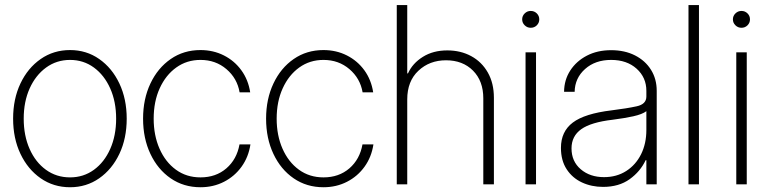

<svg xmlns="http://www.w3.org/2000/svg" viewBox="-20 -748 3114 779"><path d="M264.2 11.7Q197.3 11.7 145 -24.7Q92.8 -61 63 -123.8Q33.2 -186.5 33.2 -266.6Q33.2 -346.7 63 -409.4Q92.8 -472.2 145 -508.5Q197.3 -544.9 264.2 -544.9Q330.6 -544.9 382.6 -508.5Q434.6 -472.2 464.4 -409.2Q494.1 -346.2 494.1 -266.6Q494.1 -186.5 464.4 -123.8Q434.6 -61 382.6 -24.7Q330.6 11.7 264.2 11.7ZM264.2 -28.3Q318.8 -28.3 361.1 -59.1Q403.3 -89.8 427.2 -143.8Q451.2 -197.8 451.2 -266.6Q451.2 -335.4 427.2 -389.2Q403.3 -442.9 361.1 -473.9Q318.8 -504.9 264.2 -504.9Q209.5 -504.9 167 -473.9Q124.5 -442.9 100.3 -389.2Q76.2 -335.4 76.2 -266.6Q76.2 -197.8 100.1 -143.8Q124 -89.8 166.5 -59.1Q209 -28.3 264.2 -28.3Z M793.5 11.7Q725.1 11.7 672.6 -24.4Q620.1 -60.5 590.3 -123.5Q560.5 -186.5 560.5 -266.6Q560.5 -346.2 590.3 -409.2Q620.1 -472.2 672.6 -508.5Q725.1 -544.9 793.5 -544.9Q845.2 -544.9 888.2 -523.2Q931.2 -501.5 959.2 -462.9Q987.3 -424.3 995.1 -373.5H952.1Q942.4 -430.2 898.7 -467.5Q855 -504.9 793.5 -504.9Q737.8 -504.9 695.1 -474.1Q652.3 -443.4 627.9 -389.6Q603.5 -335.9 603.5 -266.6Q603.5 -198.7 627.2 -144.8Q650.9 -90.8 693.6 -59.6Q736.3 -28.3 793.5 -28.3Q856 -28.3 898.4 -64.9Q940.9 -101.6 951.7 -162.1H996.1Q988.3 -110.8 960.2 -71.8Q932.1 -32.7 888.9 -10.5Q845.7 11.7 793.5 11.7Z M1292.5 11.7Q1224.1 11.7 1171.6 -24.4Q1119.1 -60.5 1089.4 -123.5Q1059.6 -186.5 1059.6 -266.6Q1059.6 -346.2 1089.4 -409.2Q1119.1 -472.2 1171.6 -508.5Q1224.1 -544.9 1292.5 -544.9Q1344.2 -544.9 1387.2 -523.2Q1430.2 -501.5 1458.3 -462.9Q1486.3 -424.3 1494.1 -373.5H1451.2Q1441.4 -430.2 1397.7 -467.5Q1354 -504.9 1292.5 -504.9Q1236.8 -504.9 1194.1 -474.1Q1151.4 -443.4 1127 -389.6Q1102.5 -335.9 1102.5 -266.6Q1102.5 -198.7 1126.2 -144.8Q1149.9 -90.8 1192.6 -59.6Q1235.4 -28.3 1292.5 -28.3Q1355 -28.3 1397.5 -64.9Q1439.9 -101.6 1450.7 -162.1H1495.1Q1487.3 -110.8 1459.2 -71.8Q1431.2 -32.7 1387.9 -10.5Q1344.7 11.7 1292.5 11.7Z M1632.3 -344.7V0H1589.8V-727.5H1632.3V-450.2H1635.3Q1653.8 -491.2 1695.6 -517.3Q1737.3 -543.5 1794.9 -543.5Q1849.1 -543.5 1891.8 -520.3Q1934.6 -497.1 1959.2 -453.9Q1983.9 -410.6 1983.9 -351.1V0H1940.9V-349.1Q1940.9 -419.4 1899.2 -461.4Q1857.4 -503.4 1789.6 -503.4Q1722.7 -503.4 1677.5 -460.9Q1632.3 -418.5 1632.3 -344.7Z M2112.3 0V-535.6H2154.8V0ZM2133.3 -635.3Q2119.1 -635.3 2108.9 -645.3Q2098.6 -655.3 2098.6 -669.4Q2098.6 -683.6 2108.9 -693.6Q2119.1 -703.6 2133.3 -703.6Q2147.9 -703.6 2158 -693.6Q2168 -683.6 2168 -669.4Q2168 -655.3 2158 -645.3Q2147.9 -635.3 2133.3 -635.3Z M2426.8 10.3Q2379.9 10.3 2341.1 -7.8Q2302.2 -25.9 2279.1 -61.3Q2255.9 -96.7 2255.9 -147.9Q2255.9 -214.4 2304 -250.7Q2352.1 -287.1 2461.4 -300.3Q2523.9 -308.1 2563.2 -316.7Q2602.5 -325.2 2602.5 -356.4V-379.4Q2602.5 -433.6 2563 -469.2Q2523.4 -504.9 2459.5 -504.9Q2395 -504.9 2353.8 -468Q2312.5 -431.2 2311.5 -375.5H2268.6Q2269 -423.8 2293.7 -461.9Q2318.4 -500 2361.1 -522.2Q2403.8 -544.4 2459.5 -544.4Q2514.6 -544.4 2556.4 -523.2Q2598.1 -502 2621.3 -464.8Q2644.5 -427.7 2644.5 -379.4V0H2602.5V-98.1H2599.6Q2578.1 -52.2 2534.7 -21Q2491.2 10.3 2426.8 10.3ZM2430.7 -29.3Q2481.9 -29.3 2520.8 -54.2Q2559.6 -79.1 2581.1 -122.3Q2602.5 -165.5 2602.5 -220.7V-296.9Q2585.9 -284.2 2549.1 -276.1Q2512.2 -268.1 2465.8 -262.2Q2377.9 -252 2338.4 -223.9Q2298.8 -195.8 2298.8 -146Q2298.8 -93.3 2336.2 -61.3Q2373.5 -29.3 2430.7 -29.3Z M2815.9 -727.5V0H2773.4V-727.5Z M2967.3 0V-535.6H3009.8V0ZM2988.3 -635.3Q2974.1 -635.3 2963.9 -645.3Q2953.6 -655.3 2953.6 -669.4Q2953.6 -683.6 2963.9 -693.6Q2974.1 -703.6 2988.3 -703.6Q3002.9 -703.6 3012.9 -693.6Q3022.9 -683.6 3022.9 -669.4Q3022.9 -655.3 3012.9 -645.3Q3002.9 -635.3 2988.3 -635.3Z"/></svg>

Font: Inter Display Extra Light
Style: Regular
Weight: 200
Designer: Rasmus Andersson
Foundry: rsms
Version: Version 4.000;git-4fc901f